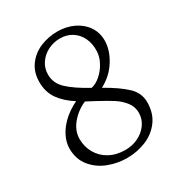

<svg xmlns="http://www.w3.org/2000/svg" viewBox="-180 -883 962 1024"><g transform="rotate(-30 301.5 -371.5)"><path d="M516 -590Q516 -532 479 -472Q442 -412 377 -378Q460 -331 504 -289.5Q548 -248 548 -192Q548 -123 513 -76.5Q478 -30 423 -8Q368 14 307 14Q248 14 192.5 -7.5Q137 -29 101 -73.5Q65 -118 65 -182Q65 -239 106 -293.5Q147 -348 222 -385Q166 -420 134.5 -464.5Q103 -509 103 -570Q103 -631 134.5 -673.5Q166 -716 215.5 -736.5Q265 -757 320 -757Q375 -757 420 -735.5Q465 -714 490.5 -676Q516 -638 516 -590ZM163 -582Q163 -528 206 -488.5Q249 -449 329 -405Q358 -411 386 -435.5Q414 -460 432 -494Q450 -528 451 -560Q453 -606 436 -642Q419 -678 387 -698Q355 -718 314 -718Q274 -718 239.5 -700.5Q205 -683 184 -652Q163 -621 163 -582ZM137 -200Q137 -153 159.5 -113.5Q182 -74 223.5 -51Q265 -28 321 -28Q363 -28 399.5 -45.5Q436 -63 458.5 -94.5Q481 -126 481 -165Q481 -202 458.5 -231Q436 -260 403.5 -281Q371 -302 313 -333L262 -360Q210 -338 173.5 -294.5Q137 -251 137 -200Z"/></g></svg>

Font: Martel Light
Style: Regular
Weight: 300
Designer: Dan Reynolds
Foundry: Dan Reynolds
Version: Version 1.001; ttfautohint (v1.1) -l 5 -r 5 -G 72 -x 0 -D la